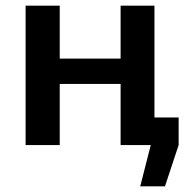

<svg xmlns="http://www.w3.org/2000/svg" viewBox="-20 -510 657 675"><path d="M523 -97H608V0L560 145H473L510 0H404V-215H190V0H70V-490H190V-304H404V-490H523Z"/></svg>

Font: Exo 2 Semi Bold
Style: Regular
Weight: 600
Designer: Natanael Gama
Version: Version 1.001;PS 001.001;hotconv 1.0.88;makeotf.lib2.5.64775